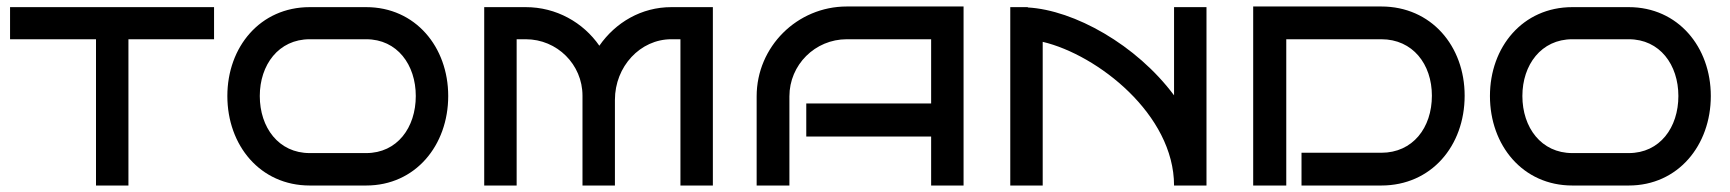

<svg xmlns="http://www.w3.org/2000/svg" viewBox="-20 -572 5334 592"><path d="M376 -451H640V-550H11V-451H276V0H376Z M1362 -276C1362 -427 1261 -550 1109 -550H935C782 -550 681 -427 681 -276C681 -124 782 0 935 0H1109C1261 0 1362 -124 1362 -276ZM1262 -276C1262 -179 1205 -100 1109 -100H935C839 -100 781 -179 781 -276C781 -372 839 -451 935 -451H1109C1205 -451 1262 -372 1262 -276Z M1876 -264C1876 -367 1954 -451 2050 -451H2078V0H2178V-550H2050C1958 -550 1878 -503 1828 -431C1778 -503 1695 -550 1601 -550H1473V0H1573V-451H1601C1698 -451 1776 -373 1776 -277V0H1876Z M2951 -552H2591C2438 -552 2313 -428 2313 -275V0H2414V-275C2414 -372 2493 -451 2591 -451H2851V-253H2466V-151H2851V0H2951Z M3700 0V-550H3600V-278C3484 -434 3292 -541 3149 -549V-550H3095V0H3195V-443C3364 -403 3600 -219 3600 0Z M4496 -277C4496 -430 4393 -552 4239 -552H3844V0H3946V-451H4239C4336 -451 4395 -374 4395 -277C4395 -178 4336 -101 4239 -101H3993V0H4239C4393 0 4496 -122 4496 -277Z M5255 -276C5255 -427 5154 -550 5002 -550H4828C4675 -550 4574 -427 4574 -276C4574 -124 4675 0 4828 0H5002C5154 0 5255 -124 5255 -276ZM5155 -276C5155 -179 5098 -100 5002 -100H4828C4732 -100 4674 -179 4674 -276C4674 -372 4732 -451 4828 -451H5002C5098 -451 5155 -372 5155 -276Z"/></svg>

Font: Bruno Ace SC
Style: Regular
Weight: 400
Designer: Astigmatic (AOETI)
Foundry: Astigmatic (AOETI)
Version: Version 1.000